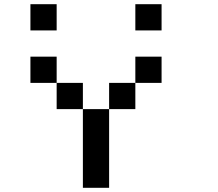

<svg xmlns="http://www.w3.org/2000/svg" viewBox="-20 -895 1040 915"><path d="M125 -875H250V-750H125ZM625 -875H750V-750H625ZM125 -625H250V-500H125ZM250 -500H375V-375H250ZM375 -375H500V0H375ZM500 -375V-500H625V-375ZM625 -500V-625H750V-500Z"/></svg>

Font: Dogica
Style: Regular
Weight: 400
Monospace: yes
Designer: Roberto Mocci
Version: Version 001.012